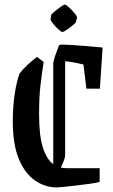

<svg xmlns="http://www.w3.org/2000/svg" viewBox="-20 -810 495 840"><path d="M171 -539Q163 -487 157 -436.5Q151 -386 151 -311Q151 -214 168 -163Q185 -112 213 -92V-531Q213 -541 220.5 -563.5Q228 -586 238 -612Q246 -615 253 -615Q266 -615 297 -613Q328 -611 364 -608Q400 -605 429 -602L417 -422H358L345 -528Q329 -532 305 -536.5Q281 -541 265 -542V-129Q265 -123 259.5 -108Q254 -93 246 -77Q259 -74 275 -74H416V-14Q401 -10 373 -6Q345 -2 314 1.5Q283 5 259 7.5Q235 10 229 10Q177 10 133 -20.5Q89 -51 62.5 -114.5Q36 -178 36 -279Q36 -345 44.5 -400Q53 -455 66 -489Q78 -505 98.5 -524.5Q119 -544 142 -561ZM204 -745Q205 -748 218 -759Q231 -770 245.5 -780Q260 -790 263 -790Q268 -790 281.5 -778Q295 -766 306.5 -752Q318 -738 317 -732L312 -713Q311 -710 298 -699Q285 -688 271 -679Q257 -670 253 -670Q248 -670 235 -682Q222 -694 211 -708Q200 -722 201 -726Z"/></svg>

Font: Grenze Gotisch Medium
Style: Regular
Weight: 500
Designer: Renata Polastri
Foundry: Omnibus-Type
Version: Version 1.001